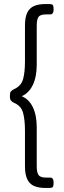

<svg xmlns="http://www.w3.org/2000/svg" viewBox="-20 -788 314 946"><path d="M203 138Q170 138 148 128.5Q126 119 114.5 95.5Q103 72 103 31V-145Q103 -196 94 -231Q85 -266 50 -281Q39 -286 34 -292.5Q29 -299 29 -309V-321Q29 -332 34 -338Q39 -344 50 -349Q85 -365 94 -399Q103 -433 103 -485V-661Q103 -703 114.5 -726Q126 -749 148 -758.5Q170 -768 203 -768H227Q236 -768 240 -763Q244 -758 244 -745V-740Q244 -717 227 -717H207Q179 -717 170 -705Q161 -693 161 -661V-470Q161 -409 141.5 -369Q122 -329 87 -314Q122 -300 141.5 -260.5Q161 -221 161 -160V31Q161 62 170 74.5Q179 87 207 87H227Q244 87 244 110V115Q244 128 240 133Q236 138 227 138Z"/></svg>

Font: Asap Light
Style: Regular
Weight: 300
Designer: Pablo Cosgaya
Foundry: Omnibus-Type
Version: Version 3.001